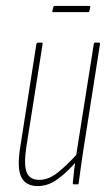

<svg xmlns="http://www.w3.org/2000/svg" viewBox="-20 -623 369 649"><path d="M108 6Q68 6 52.5 -23.5Q37 -53 48 -123L103 -474Q105 -479 109 -479H120Q125 -479 124 -474L69 -126Q60 -67 70 -41Q80 -15 113 -15Q144 -15 175.5 -40Q207 -65 243 -105L240 -79Q211 -45 177.5 -19.5Q144 6 108 6ZM229 0Q226 0 226 -4Q228 -27 231 -51.5Q234 -76 238 -93L237 -95L297 -474Q298 -479 302 -479H314Q319 -479 318 -474L261 -111Q257 -83 253 -56Q249 -29 246 -4Q246 0 242 0ZM160 -582Q156 -582 157 -586L160 -598Q161 -603 164 -603H281Q286 -603 285 -598L282 -585Q281 -582 278 -582Z"/></svg>

Font: Sofia Sans Extra Condensed Thin
Style: Italic
Weight: 250
Italic angle: -9°
Version: Version 4.100